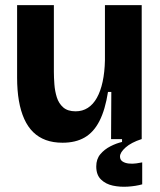

<svg xmlns="http://www.w3.org/2000/svg" viewBox="-20 -545 628 752"><path d="M225 14Q188 14 159.5 3.5Q131 -7 110 -27.5Q89 -48 75 -79Q61 -110 54 -150.5Q47 -191 47 -241V-525H191V-264Q191 -242 193 -215Q195 -188 202.5 -164Q210 -140 227.5 -124.5Q245 -109 276 -109Q303 -109 324 -122.5Q345 -136 359.5 -162Q374 -188 382 -225Q390 -262 391 -309V-525H535V-228V0H415L416 -185H403Q392 -115 369.5 -71Q347 -27 311.5 -6.5Q276 14 225 14ZM537 177Q512 184 481 186Q450 188 422 182Q394 176 375.5 158Q357 140 357 107Q357 78 373 59Q389 40 412.5 28Q436 16 458 11V-9L534 -10V0Q494 13 472 32.5Q450 52 450 68Q450 81 460 87.5Q470 94 484.5 95.5Q499 97 513.5 95Q528 93 537 91Z"/></svg>

Font: Bricolage Grotesque 28pt
Style: Bold
Weight: 700
Designer: Mathieu Triay
Foundry: Atelier Triay
Version: Version 1.000;gftools[0.9.30]